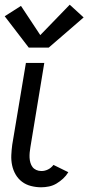

<svg xmlns="http://www.w3.org/2000/svg" viewBox="-20 -787 375 815"><path d="M155 8Q133 8 111.5 2.5Q90 -3 73.5 -15.5Q57 -28 46.5 -46Q36 -64 31.5 -85Q27 -106 28 -128.5Q29 -151 32 -173L90 -520H168L109 -162Q107 -151 106 -139.5Q105 -128 105.5 -117.5Q106 -107 109 -96.5Q112 -86 118 -78Q124 -70 134 -65.5Q144 -61 156 -61Q170 -61 183.5 -67.5Q197 -74 207 -87L270 -56Q261 -41 248 -29Q235 -17 220 -8Q205 1 188 4.5Q171 8 155 8ZM102 -585 0 -718 69 -762 151 -638 276 -767 335 -713 187 -585Z"/></svg>

Font: Iosevka QP
Style: Italic
Weight: 400
Italic angle: -9°
Designer: Belleve Invis
Foundry: Belleve Invis
Version: Version 20.0.0; ttfautohint (v1.8.4)